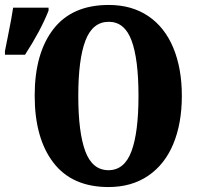

<svg xmlns="http://www.w3.org/2000/svg" viewBox="-85 -745 799 775"><path d="M55 -359Q55 -530 130.5 -627.5Q206 -725 354 -725Q447 -725 513.5 -680Q580 -635 614.5 -552Q649 -469 649 -358Q649 -247 614.5 -164Q580 -81 513 -35.5Q446 10 353 10Q206 10 130.5 -88.5Q55 -187 55 -359ZM474 -358Q474 -506 446 -581.5Q418 -657 354 -657Q289 -657 260 -581.5Q231 -506 231 -358Q231 -210 259.5 -134Q288 -58 353 -58Q417 -58 445.5 -134Q474 -210 474 -358ZM-65 -539 -54 -594Q-36 -683 -32 -714H111V-702Q79 -621 16 -524H-65Z"/></svg>

Font: Noto Serif CondBlack
Style: Regular
Weight: 900
Width: 3
Designer: Monotype Design Team
Foundry: Monotype Imaging Inc.
Version: Version 1.001